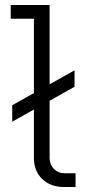

<svg xmlns="http://www.w3.org/2000/svg" viewBox="-20 -750 366 770"><path d="M29 -262V-328L279 -468V-402ZM237 0Q183 0 149.5 -32Q116 -64 116 -117V-703L144 -675H23V-730H179V-116Q179 -90 196.5 -72.5Q214 -55 241 -55H283V0Z"/></svg>

Font: SUSE Light
Style: Regular
Weight: 300
Designer: Rene Bieder
Foundry: SUSE
Version: Version 1.000